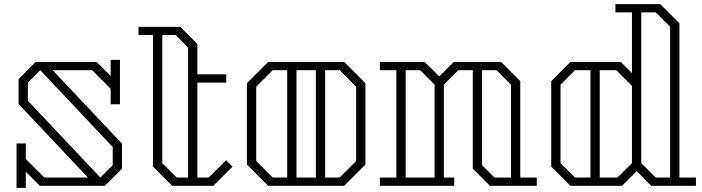

<svg xmlns="http://www.w3.org/2000/svg" viewBox="-20 -900 3401 930"><path d="M571 -204V-83L488 0H173L105 -68V10H60V-205H105V-130L195 -40H406L70 -396V-517L153 -600H448L516 -532V-610H561V-395H516V-470L426 -560H235ZM526 -188 175 -560 115 -500V-412L466 -40L526 -100Z M1106 -93 1013 0H814L721 -93V-730H651V-770H853L936 -687V-540H1076V-500H936V-40H991L1075 -124ZM836 -40H891V-670L831 -730H766V-110Z M1750 -497V-103L1647 0H1279L1176 -103V-497L1279 -600H1647ZM1301 -40H1371V-560H1301L1221 -480V-120ZM1416 -560V-40H1510V-560ZM1705 -480 1625 -560H1555V-40H1625L1705 -120Z M2580 -40V0H2353L2270 -83V-560H2200L2130 -490V-40H2180V0H1820V-40H1900V-560H1820V-600H2037L2108 -530L2178 -600H2407L2500 -507V-40ZM2085 -40V-490L2015 -560H1945V-40ZM2375 -40H2455V-490L2385 -560H2315V-100Z M3351 -40V0H3134L3064 -71L2993 0H2743L2650 -93V-507L2743 -600H2987L3041 -546V-840H2961V-880H3178L3271 -787V-40ZM3156 -40H3226V-770L3156 -840H3086V-110ZM2765 -40H2840V-560H2765L2695 -490V-110ZM3041 -110V-484L2965 -560H2885V-40H2971Z"/></svg>

Font: Kumar One Outline
Style: Regular
Weight: 400
Designer: Parimal Parmar
Foundry: Indian Type Foundry
Version: Version 1.000;PS 1.000;hotconv 1.0.88;makeotf.lib2.5.647800